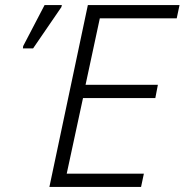

<svg xmlns="http://www.w3.org/2000/svg" viewBox="-20 -734 725 754"><path d="M174 0 325 -714H685L674 -662H372L316 -401H600L590 -349H306L242 -52H545L534 0ZM70 -544 71 -553 155 -714H223L221 -706L110 -544Z"/></svg>

Font: Noto Sans Light
Style: Italic
Weight: 300
Italic angle: -12°
Designer: Monotype Design Team
Foundry: Monotype Imaging Inc.
Version: Version 2.013; ttfautohint (v1.8.4.7-5d5b)